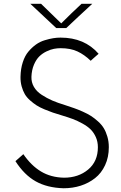

<svg xmlns="http://www.w3.org/2000/svg" viewBox="-20 -985 644 1020"><path d="M62 -128.9 104 -166Q145.5 -105.5 197.8 -74Q250 -42.5 319.8 -41Q396.5 -41 448.2 -84.2Q500 -127.4 500 -203.1Q500 -232.4 489 -256.8Q478 -281.2 461.4 -297.6Q444.8 -314 417.7 -328.9Q390.6 -343.8 366.5 -352.8Q342.3 -361.8 308.1 -372.1Q279.8 -380.4 260.5 -387Q241.2 -393.6 216.1 -404.1Q190.9 -414.6 174.3 -425.3Q157.7 -436 139.9 -451.7Q122.1 -467.3 111.8 -484.9Q101.6 -502.4 95 -526.1Q88.4 -549.8 88.9 -577.1Q89.8 -620.1 101.1 -654.5Q112.3 -689 130.9 -710.9Q149.4 -732.9 170.9 -748.3Q192.4 -763.7 217.5 -771.2Q242.7 -778.8 262.5 -782Q282.2 -785.2 301.8 -785.2Q429.2 -785.2 503.9 -699.2Q496.6 -692.9 489.7 -687Q482.9 -681.2 475.3 -674.3Q467.8 -667.5 461.9 -662.1Q428.7 -694.3 391.6 -711.7Q354.5 -729 301.8 -729Q284.7 -729 266.6 -725.6Q248.5 -722.2 227.1 -711.9Q205.6 -701.7 189 -685.5Q172.4 -669.4 160.4 -641.4Q148.4 -613.3 147 -577.1Q146 -547.9 160.2 -523.4Q174.3 -499 201.7 -481.2Q229 -463.4 257.8 -450.9Q286.6 -438.5 325.2 -426.8Q353.5 -417.5 373.3 -410.6Q393.1 -403.8 419.4 -392.1Q445.8 -380.4 463.6 -368.9Q481.4 -357.4 500.7 -340.1Q520 -322.8 531.5 -303.7Q543 -284.7 550.5 -258.8Q558.1 -232.9 558.1 -203.1Q558.1 -149.9 538.3 -107.4Q518.6 -64.9 484.9 -38.6Q451.2 -12.2 408.7 1.5Q366.2 15.1 317.9 15.1Q231 12.7 169.9 -21.5Q108.9 -55.7 62 -128.9ZM332 -835.9H278.8L141.1 -964.8H198.2L305.2 -860.8Q359.9 -915.5 413.1 -964.8H470.2Q439.9 -937.5 394.8 -895Q349.6 -852.5 332 -835.9Z"/></svg>

Font: Junction Light
Style: Regular
Weight: 300
Designer: Caroline Hadilaksono
Foundry: Caroline Hadilaksono
Version: Version 1.002